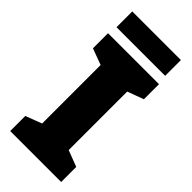

<svg xmlns="http://www.w3.org/2000/svg" viewBox="-276 -937 991 991"><g transform="rotate(45 220.0 -441.0)"><path d="M398 -882H43V-767H398ZM406 0V-110L317 -144V-571L406 -604V-714H34V-604L123 -571V-144L34 -110V0Z"/></g></svg>

Font: Noto Sans Sinhala Black
Style: Regular
Weight: 900
Designer: Jelle Bosma - Monotype Design Team
Foundry: Monotype Imaging Inc.
Version: Version 2.006